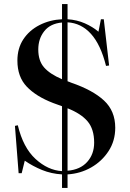

<svg xmlns="http://www.w3.org/2000/svg" viewBox="-20 -838 636 938"><path d="M283 80V14Q231 11 185.5 -7.5Q140 -26 101 -53L86 8H71L53 -223L67 -226Q93 -117 153.5 -61.5Q214 -6 283 -2V-319Q272 -323 261 -327Q250 -331 239 -335Q156 -367 110.5 -415Q65 -463 65 -542Q65 -602 94 -646Q123 -690 173 -715.5Q223 -741 283 -744V-818H310V-744Q356 -741 394.5 -724Q433 -707 461 -683L473 -744H487L513 -518L498 -516Q472 -620 424.5 -672.5Q377 -725 310 -729V-441Q315 -439 319.5 -437.5Q324 -436 328 -434Q433 -398 488 -347Q543 -296 543 -214Q543 -150 510.5 -100Q478 -50 425.5 -20Q373 10 310 14V80ZM283 -451V-728Q226 -723 196.5 -686Q167 -649 167 -596Q167 -541 195.5 -508.5Q224 -476 283 -451ZM310 -4Q372 -9 406 -47Q440 -85 440 -141Q440 -207 408 -245Q376 -283 310 -309Z"/></svg>

Font: Literata 72pt Medium
Style: Regular
Weight: 500
Designer: Latin by Veronika Burian and Jose Scaglione. Greek by Irene Vlachou. Cyrillic by Vera Evstafieva.
Foundry: TypeTogether
Version: Version 3.002